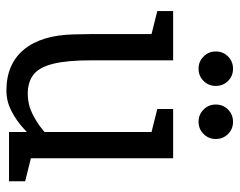

<svg xmlns="http://www.w3.org/2000/svg" viewBox="-92 -630 730 585"><g transform="rotate(90 272.5 -337.0)"><path d="M83.3 -250H163.3Q163.3 -177 173.8 -134.6Q184.3 -92.2 206.8 -74.6Q229.3 -57 266 -57L256 8Q174.5 8 130.4 -45.5Q86.3 -99 84.3 -198ZM461.7 -140 381.7 -60V-500H461.7ZM163.3 -250H83.3V-500H163.3ZM381.7 -64.2 461.7 -140V0H381.7ZM423.3 -150 450 -141.7Q450 -141.7 440.5 -126.5Q431 -111.3 413.2 -89.1Q395.5 -66.8 371.2 -44.6Q347 -22.3 317.5 -7.2Q288 8 255 8L265 -57Q297.5 -57 325.8 -71Q354 -85 376.2 -103.5Q398.3 -122 410.8 -136Q423.3 -150 423.3 -150ZM451.7 0 445 -70.8 531.7 -49.2V0ZM93.3 -431.7 13.3 -451.7V-500H93.3ZM391.7 -431.7 311.7 -451.7V-500H391.7ZM188.8 -577.5Q166.8 -577.5 151.6 -592.8Q136.3 -608 136.3 -630Q136.3 -652.2 151.6 -667.3Q166.8 -682.5 188.9 -682.5Q211 -682.5 226.2 -667.3Q241.3 -652.2 241.3 -630Q241.3 -608 226.2 -592.8Q211 -577.5 188.8 -577.5ZM350.5 -577.5Q328.5 -577.5 313.2 -592.8Q298 -608 298 -630Q298 -652.2 313.2 -667.3Q328.5 -682.5 350.6 -682.5Q372.7 -682.5 387.8 -667.3Q403 -652.2 403 -630Q403 -608 387.8 -592.8Q372.7 -577.5 350.5 -577.5Z"/></g></svg>

Font: Epunda Slab Light
Style: Regular
Weight: 300
Designer: Simon Atzbach
Foundry: typofactur
Version: Version 1.102